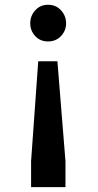

<svg xmlns="http://www.w3.org/2000/svg" viewBox="-20 -611 408 798"><path d="M218.6 -356.4 252.1 58.9V166.9H109.2V58.9L138.9 -356.4ZM179.6 -591.2Q212.3 -591.2 233.5 -568.2Q254.7 -545.1 254.7 -514.5Q254.7 -483.4 233.5 -461Q212.3 -438.7 179.6 -438.7Q147.2 -438.7 126.4 -461Q105.7 -483.4 105.7 -514.5Q105.7 -545 126.4 -568.1Q147.2 -591.2 179.6 -591.2Z"/></svg>

Font: Comme
Style: Regular
Weight: 400
Designer: Vernon Adams
Foundry: Vernon Adams
Version: Version 1.000;gftools[0.9.27]